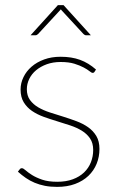

<svg xmlns="http://www.w3.org/2000/svg" viewBox="-20 -723 461 751"><path d="M350 -442.5Q347.5 -438 342.5 -438Q338 -438 329.8 -444.8Q321.5 -451.5 307 -459.2Q292.5 -467 270.8 -473.8Q249 -480.5 217 -480.5Q187.5 -480.5 163.2 -471.8Q139 -463 121.5 -448.5Q104 -434 94.5 -414.5Q85 -395 85 -374Q85 -349 97.2 -332Q109.5 -315 129.5 -303.2Q149.5 -291.5 175 -283.2Q200.5 -275 227 -266.8Q253.5 -258.5 279 -249Q304.5 -239.5 324.5 -225.5Q344.5 -211.5 356.8 -191Q369 -170.5 369 -140.5Q369 -109.5 358 -82.5Q347 -55.5 325.8 -35.2Q304.5 -15 273.8 -3.5Q243 8 203.5 8Q177 8 155.5 3.8Q134 -0.5 115.5 -8.2Q97 -16 81 -27Q65 -38 50 -51.5L56.5 -60Q58.5 -62.5 60.2 -63.8Q62 -65 66 -65Q71 -65 80.2 -56.8Q89.5 -48.5 105.2 -38.5Q121 -28.5 145 -20.2Q169 -12 204 -12Q238.5 -12 264.8 -21.8Q291 -31.5 308.8 -48.5Q326.5 -65.5 335.5 -88.2Q344.5 -111 344.5 -136.5Q344.5 -163.5 332.2 -181.5Q320 -199.5 300 -211.8Q280 -224 254.5 -232.5Q229 -241 202.5 -249Q176 -257 150.5 -266.2Q125 -275.5 105 -289.2Q85 -303 72.8 -323Q60.5 -343 60.5 -373Q60.5 -398 71.8 -421.2Q83 -444.5 103.5 -462.2Q124 -480 152.8 -490.5Q181.5 -501 217 -501Q260 -501 293 -489Q326 -477 355.5 -451ZM335.5 -585H317Q311.5 -585 306.5 -590L221.5 -682Q220.5 -683 219.8 -684.2Q219 -685.5 218 -686.5Q217 -685.5 216 -684.2Q215 -683 214 -682L129 -590Q124 -585 118.5 -585H99.5L206.5 -703H228.5Z"/></svg>

Font: Lato 2
Style: Regular
Weight: 200
Designer: Lukasz Dziedzic with Adam Twardoch and Botio Nikoltchev
Foundry: tyPoland Lukasz Dziedzic
Version: Version 2.015; 2015-08-06; http://www.latofonts.com/